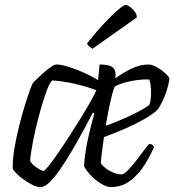

<svg xmlns="http://www.w3.org/2000/svg" viewBox="-20 -763 711 783"><path d="M146 0Q131 0 112.5 -9Q94 -18 76 -31Q58 -44 46 -56.5Q34 -69 32 -75Q31 -111 38.5 -156Q46 -201 57.5 -247Q69 -293 81 -332Q93 -371 102.5 -397Q112 -423 116 -427Q122 -433 134.5 -445Q147 -457 162 -470Q177 -483 190 -491.5Q203 -500 211 -500Q228 -500 256.5 -491.5Q285 -483 318 -468.5Q351 -454 380 -436L386 -500Q426 -500 440.5 -487.5Q455 -475 450 -443Q476 -463 513 -481.5Q550 -500 586 -500Q600 -500 619.5 -489Q639 -478 654.5 -464Q670 -450 671 -441Q668 -420 660.5 -396Q653 -372 643 -351Q633 -330 624 -317Q606 -299 570.5 -278.5Q535 -258 491.5 -239Q448 -220 404 -204Q400 -174 396.5 -148.5Q393 -123 391 -97Q398 -87 411.5 -76.5Q425 -66 442 -59Q459 -52 475 -52Q485 -52 500.5 -67.5Q516 -83 533 -105Q550 -127 565 -147Q580 -167 588 -176Q597 -176 601.5 -172Q606 -168 608 -163Q594 -130 570.5 -92Q547 -54 512.5 -27Q478 0 431 0Q420 0 405 -7Q390 -14 374.5 -26Q359 -38 345.5 -53Q332 -68 323 -84Q323 -105 328.5 -141.5Q334 -178 344 -220.5Q354 -263 365 -301L359 -304Q341 -270 319 -229Q297 -188 273 -147.5Q249 -107 226 -73.5Q203 -40 182.5 -20Q162 0 146 0ZM158 -66Q162 -66 177 -84.5Q192 -103 213.5 -134Q235 -165 259 -202Q283 -239 306 -276Q329 -313 347 -345Q365 -377 373 -395Q331 -411 284 -421.5Q237 -432 193 -435Q181 -423 169 -389.5Q157 -356 145 -313.5Q133 -271 123.5 -228.5Q114 -186 108.5 -152.5Q103 -119 103 -106Q111 -92 130.5 -79Q150 -66 158 -66ZM411 -250Q445 -262 478.5 -276.5Q512 -291 541 -306Q570 -321 589 -335Q593 -345 594.5 -359Q596 -373 596 -385Q596 -402 594 -416Q592 -430 589 -439Q566 -440 539 -436.5Q512 -433 487.5 -426Q463 -419 447 -409Q437 -381 428 -339Q419 -297 411 -250ZM357 -564Q351 -568 343.5 -574.5Q336 -581 335 -586Q372 -633 405 -668Q438 -703 461.5 -723Q485 -743 492 -743Q499 -743 509.5 -735.5Q520 -728 529 -716.5Q538 -705 538 -692Z"/></svg>

Font: Texturina Medium 12pt ExtraLight
Style: Italic
Weight: 250
Italic angle: -11°
Version: Version 1.002